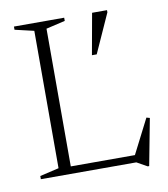

<svg xmlns="http://www.w3.org/2000/svg" viewBox="-79 -737 725 830"><g transform="rotate(-10 283.0 -322.0)"><path d="M509 25.5H502.5L457 0H38V-14L121.5 -33.5V-636.5L38 -656V-670H258.5V-656L175 -636.5V-32H456.5L533.5 -183L548 -179ZM348.5 -489.5 381 -670H446.5V-660.5L369.5 -489.5Z"/></g></svg>

Font: Newsreader Text Light
Style: Regular
Weight: 300
Designer: Hugues Gentile
Foundry: Production Type
Version: Version 1.002